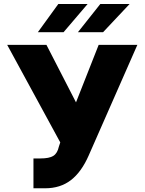

<svg xmlns="http://www.w3.org/2000/svg" viewBox="-20 -958 743 987"><path d="M211.6 9.9H152V-143.5H187.5Q233.3 -143.5 253.9 -156.6Q275.2 -169.7 282.7 -204.5L289.8 -225.9L17 -727.3H218.8L370.7 -431.8L487.2 -727.3H686.1L436.1 -159.1Q398.8 -73.9 344.5 -32Q290.1 9.9 211.6 9.9ZM306.8 -792.6H174.7L279.8 -937.5H430.4ZM509.9 -792.6H380.7L495.7 -937.5H646.3Z"/></svg>

Font: Linik Sans Black
Style: Regular
Weight: 900
Designer: Fonts by Rasmus Andersson / Changes by Cristiano Sobral with parts from Marc Monis
Foundry: rsms
Version: Version 3.020; ttfautohint (v1.6)